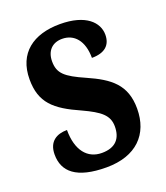

<svg xmlns="http://www.w3.org/2000/svg" viewBox="-109 -623 613 710"><g transform="rotate(-20 197.5 -268.5)"><path d="M190 10C307 10 370 -55 370 -156C370 -250 318 -289 232 -327C157 -360 134 -380 134 -427C134 -468 158 -493 197 -493C244 -493 277 -457 277 -389C328 -389 353 -412 353 -453C353 -501 310 -547 208 -547C103 -547 33 -496 33 -393C33 -301 78 -262 175 -219C242 -188 270 -166 270 -122C270 -76 247 -46 192 -46C135 -46 99 -90 99 -170C59 -170 25 -152 25 -100C25 -33 71 10 190 10Z"/></g></svg>

Font: Noto Serif Myanmar ExtraCondensed
Style: Bold
Weight: 700
Width: 2
Designer: Ben Mitchell and the Monotype Design Team
Foundry: Monotype Imaging Inc.
Version: Version 2.106